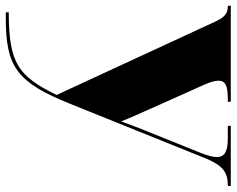

<svg xmlns="http://www.w3.org/2000/svg" viewBox="-98 -480 797 646"><g transform="rotate(90 300.0 -157.5)"><path d="M19 211V221H40C203 221 255 183 327 4L509 -448C533 -507 555 -526 600 -526H603V-536H401V-526H442C486 -526 506 -516 506 -489C506 -476 501 -458 492 -435L418 -251C407 -224 397 -198 386 -167C373 -201 359 -230 346 -260L261 -450C253 -469 249 -483 249 -495C249 -518 267 -526 309 -526H320V-536H-3V-526H-1C23 -526 36 -515 51 -482L297 50C234 178 192 211 19 211Z"/></g></svg>

Font: Noto Serif Display Black
Style: Regular
Weight: 900
Designer: Monotype Design Team
Foundry: Monotype Imaging Inc.
Version: Version 2.009